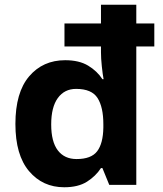

<svg xmlns="http://www.w3.org/2000/svg" viewBox="-20 -780 689 810"><path d="M251 10Q160 10 102.5 -58Q45 -126 45 -257Q45 -390 103 -458Q161 -526 255 -526Q314 -526 352 -503Q390 -480 412 -446H417Q413 -467 409.5 -500.5Q406 -534 406 -559V-584H252V-681H406V-760H555V-681H631V-584H555V0H441L412 -71H406Q384 -37 347 -13.5Q310 10 251 10ZM303 -109Q365 -109 390 -142Q415 -175 416 -242V-256Q416 -328 391.5 -366.5Q367 -405 301 -405Q252 -405 224 -366.5Q196 -328 196 -255Q196 -182 224 -145.5Q252 -109 303 -109Z"/></svg>

Font: Noto Sans Hanifi Rohingya
Style: Bold
Weight: 700
Designer: Monotype Design Team and DaltonMaag
Foundry: Google LLC
Version: Version 2.102; ttfautohint (v1.8.4.7-5d5b)